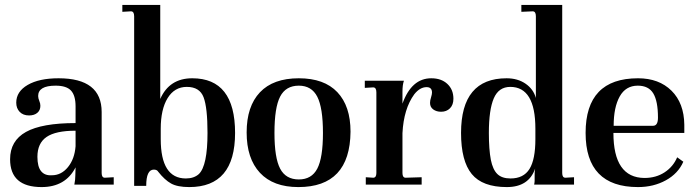

<svg xmlns="http://www.w3.org/2000/svg" viewBox="-20 -750 2828 780"><path d="M149 10Q21 10 21 -103Q21 -178 85.5 -214Q150 -250 287 -250V-318Q287 -362 268.5 -382Q250 -402 206 -402Q135 -402 135 -360Q135 -351 140 -339Q144 -330 144 -320Q144 -302 131.5 -291.5Q119 -281 98 -281Q74 -281 60 -295.5Q46 -310 46 -333Q46 -378 92.5 -405Q139 -432 218 -432Q393 -432 393 -295V-47Q393 -28 406 -28L442 -30V0H282Q286 -20 286 -37L287 -70Q246 10 149 10ZM191 -38Q229 -38 256 -71Q283 -104 287 -156V-219Q206 -219 169 -193.5Q132 -168 132 -113Q132 -73 147 -54.5Q162 -36 191 -38Z M749 10Q701 10 675 -4.5Q649 -19 623 -52Q618 -61 605 -61Q574 -61 574 5H525V-684Q525 -704 512 -704L477 -702V-730H631V-348Q668 -432 761 -432Q935 -432 935 -210Q935 10 749 10ZM735 -25Q768 -25 788 -43Q823 -77 823 -210Q823 -313 807 -355Q791 -397 739 -397Q689 -397 661 -351.5Q633 -306 633 -227V-185Q633 -25 735 -25Z M1192 10Q1090 10 1036 -48Q982 -106 982 -212Q982 -318 1036 -375Q1090 -432 1194 -432Q1297 -432 1350.5 -375.5Q1404 -319 1404 -215Q1402 10 1192 10ZM1194 -21Q1246 -21 1269 -65Q1292 -109 1292 -210Q1292 -312 1269 -357Q1246 -402 1194 -402Q1141 -402 1118 -357.5Q1095 -313 1095 -210Q1095 -109 1118 -65Q1141 -21 1194 -21Z M1466 0V-30L1496 -28Q1509 -28 1509 -47V-375Q1509 -395 1496 -395L1462 -393V-422H1621Q1615 -406 1615 -376V-329Q1652 -432 1732 -432Q1773 -432 1797.5 -409Q1822 -386 1822 -349Q1822 -324 1808 -310Q1794 -296 1772 -296Q1753 -296 1740 -305.5Q1727 -315 1727 -332Q1727 -342 1731 -354Q1735 -367 1735 -374Q1735 -396 1713 -396Q1686 -396 1663 -367Q1620 -308 1615 -209V-47Q1615 -28 1628 -28L1693 -30V0Z M2039 10Q1940 10 1896.5 -43Q1853 -96 1853 -210Q1853 -432 2038 -432Q2083 -432 2115 -410Q2147 -388 2157 -352V-684Q2157 -704 2144 -704L2098 -702V-730H2264V-47Q2264 -28 2277 -28L2312 -30V0H2150Q2152 -10 2152 -16V-38Q2152 -52 2153 -57Q2154 -61 2154 -65Q2128 10 2039 10ZM2054 -25Q2107 -25 2131 -63.5Q2155 -102 2155 -185V-227Q2155 -397 2053 -397Q2006 -397 1986 -350.5Q1966 -304 1966 -210Q1966 -143 1974 -101Q1982 -61 2000.5 -43Q2019 -25 2054 -25Z M2572 10Q2359 10 2359 -210Q2359 -432 2572 -432Q2657 -432 2708 -381.5Q2759 -331 2760 -243V-210H2472Q2472 -28 2598 -27Q2645 -27 2680 -50Q2715 -73 2731 -111L2756 -93Q2735 -45 2685 -17.5Q2635 10 2572 10ZM2473 -239H2633Q2653 -239 2653 -272Q2653 -339 2634 -370.5Q2615 -402 2571 -402Q2522 -402 2497.5 -358Q2473 -314 2473 -239Z"/></svg>

Font: UnnaMedium
Style: Regular
Weight: 500
Designer: Jorge de Buen Unna
Foundry: Omnibus-Type
Version: Version 2.008;hotconv 1.0.109;makeotfexe 2.5.65596